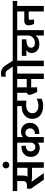

<svg xmlns="http://www.w3.org/2000/svg" viewBox="1518 -2496 951 4081"><g transform="rotate(-90 1993.5 -455.5)"><path d="M280 -346H468V-565H303V-440Q303 -384 280 -346ZM691 -660V-565H585V0H468V-251H311Q233 -251 170 -260L355 0H214L23 -274V-358H92Q186 -358 186 -442V-565H-27V-660Z M526 -876Q556 -876 577 -855.5Q598 -835 598 -805Q598 -775 577 -754.5Q556 -734 526 -734Q495 -734 475 -754.5Q455 -775 455 -805Q455 -835 475 -855.5Q495 -876 526 -876Z M1486 -565H1120V-442Q1166 -485 1230 -485Q1317 -485 1370 -432Q1423 -379 1423 -295Q1423 -204 1362.5 -150Q1302 -96 1210 -96Q1194 -96 1187 -97V-192Q1193 -191 1205 -191Q1250 -191 1277.5 -219.5Q1305 -248 1305 -293Q1305 -335 1279.5 -363Q1254 -391 1211 -391Q1172 -391 1146 -363.5Q1120 -336 1120 -293V0H1002V-128Q957 -86 892 -86Q806 -86 752.5 -139Q699 -192 699 -276Q699 -367 759.5 -421Q820 -475 912 -475Q927 -475 935 -474V-379Q929 -380 917 -380Q872 -380 844.5 -351.5Q817 -323 817 -278Q817 -236 842.5 -208Q868 -180 912 -180Q950 -180 976 -207.5Q1002 -235 1002 -278V-565H637V-660H1486Z M1894 -565V-369Q1867 -375 1809 -375Q1723 -375 1675 -340Q1627 -305 1627 -242Q1627 -181 1672 -147.5Q1717 -114 1791 -114Q1829 -114 1870 -126Q1911 -138 1936 -154V-48Q1872 -14 1783 -14Q1656 -14 1582 -75.5Q1508 -137 1508 -246Q1508 -340 1576.5 -403.5Q1645 -467 1762 -469H1778V-565H1432V-660H1996V-565Z M1942 -565V-660H2576V-565H2470V0H2355V-268H2178V-141H2078L2046 -212Q2018 -275 2018 -303Q2018 -346 2062 -357V-565ZM2355 -565H2178V-363H2355Z M2744 -660H2850V-565H2744V0H2628V-565H2522V-660H2618L2545 -768Q2516 -814 2464 -814Q2437 -814 2405 -805V-904Q2447 -911 2473 -911Q2582 -910 2640 -820Z M3500 -660V-565H3394V0H3278V-176Q3224 -95 3096 -94Q3011 -94 2959 -140Q2907 -186 2907 -256Q2907 -335 2971 -370H2846V-467H3198V-370Q3020 -370 3020 -270Q3020 -231 3047.5 -210Q3075 -189 3123 -189Q3194 -189 3236 -233Q3278 -277 3278 -325V-565H2796V-660Z M3446 -660H4014V-565H3908V0H3790V-321H3646Q3628 -321 3620 -311.5Q3612 -302 3612 -278Q3612 -249 3622 -207H3528Q3496 -264 3496 -328Q3496 -368 3521.5 -391.5Q3547 -415 3597 -415H3790V-565H3446Z"/></g></svg>

Font: Hind Semibold
Style: Regular
Weight: 600
Designer: Manushi Parikh, Satya Rajpurohit
Foundry: Indian Type Foundry
Version: Version 1.201;PS 1.0;hotconv 1.0.78;makeotf.lib2.5.61930; tt